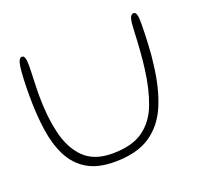

<svg xmlns="http://www.w3.org/2000/svg" viewBox="-92 -562 742 699"><g transform="rotate(-20 279.0 -213.0)"><path d="M241.5 29Q176.5 29 135.2 4.2Q94 -20.5 71.2 -65.2Q48.5 -110 39.8 -170Q31 -230 31 -301Q31 -317 31.2 -333.8Q31.5 -350.5 32.2 -366.5Q33 -382.5 34 -394.5Q36.5 -425.5 41.5 -436Q46.5 -446.5 54 -446.5Q60 -446.5 63 -440.5Q66 -434.5 66.8 -425Q67.5 -415.5 67.5 -405Q67.5 -397 67 -383.2Q66.5 -369.5 66 -353.5Q65.5 -337.5 65 -322Q64.5 -306.5 64.5 -294.5Q64.5 -212 80 -145.8Q95.5 -79.5 134.5 -41Q173.5 -2.5 243.5 -2.5Q320 -2.5 363.5 -33.5Q407 -64.5 428.2 -120.5Q449.5 -176.5 459 -251.5Q461 -267 462.8 -284.2Q464.5 -301.5 465.8 -319.5Q467 -337.5 468.2 -356.2Q469.5 -375 470 -393.5Q471 -425 475 -440.8Q479 -456.5 490 -456.5Q498 -456.5 501 -446Q504 -435.5 504 -414.5Q504 -393 503.2 -372Q502.5 -351 501.5 -330.8Q500.5 -310.5 498.8 -291Q497 -271.5 494.5 -253Q484.5 -168 458 -104.5Q431.5 -41 379.8 -6Q328 29 241.5 29Z"/></g></svg>

Font: Gluten Thin
Style: Regular
Weight: 100
Designer: Tyler Finck
Foundry: Etcetera Type Company
Version: Version 1.300